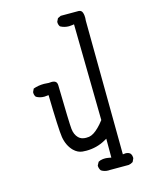

<svg xmlns="http://www.w3.org/2000/svg" viewBox="-120 -762 741 957"><g transform="rotate(-15 250.0 -284.0)"><path d="M453.6 93.3Q454.1 91.3 454.1 87.4Q454.1 83.5 452.4 77.6Q450.7 71.8 446.3 66.4Q437 58.6 422.9 58.6Q420.4 58.6 408.7 60.1L402.8 -631.3Q403.8 -640.1 403.8 -645.8Q403.8 -651.4 403.1 -658.4Q402.3 -665.5 400.1 -671.9Q397.9 -678.2 395 -681.2Q389.6 -686.5 381.3 -687H288.1L272 -679.2L264.2 -663.6Q263.7 -661.6 263.7 -660.2Q263.7 -646.5 271 -637.2Q291.5 -626 314.9 -626Q323.2 -626 331.5 -627.4L341.3 -628.9L349.1 -132.8Q333.5 -112.3 320.3 -99.6Q292.5 -71.8 269 -67.9Q260.7 -66.9 253.4 -66.9Q229 -66.9 214.8 -81.1Q197.3 -98.6 194.1 -128.7Q190.9 -158.7 187 -356Q186.5 -367.7 180.7 -373.5Q173.8 -380.4 158.7 -380.4Q152.8 -380.4 144.5 -379.4Q131.3 -380.9 119.6 -380.9Q90.3 -380.9 64.5 -371.6L57.1 -356Q56.6 -354 56.6 -352.5Q56.6 -338.9 64 -329.6Q82 -318.8 105.5 -318.8Q111.3 -318.8 127.4 -320.8Q131.3 -142.6 137.7 -101.6Q145.5 -55.7 173.8 -27.3Q193.8 -7.8 217.8 -5.4Q227.5 -4.4 237.8 -4.4Q292 -4.4 336.9 -29.8L349.1 -36.6V61L339.4 59.1Q325.7 56.6 318.1 56.6Q310.5 56.6 306.6 57.1Q292.5 58.6 282.7 64.5L273.9 80.6Q273.4 82 273.4 83.7Q273.4 85.4 273.7 87.9Q273.9 90.3 274.7 93.3Q275.4 96.2 276.4 98.6Q278.3 104 282.2 108.9Q298.3 119.1 318.4 119.1L325.2 118.7H422.4Q434.6 117.2 445.8 109.9Z"/></g></svg>

Font: NaikaiFont
Style: Light
Weight: 300
Version: Version 1.89